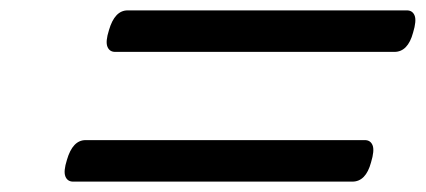

<svg xmlns="http://www.w3.org/2000/svg" viewBox="-20 -623 820 370"><path d="M202 -523Q191 -523 187 -533Q183 -543 190 -565Q201 -603 226 -603H764Q775 -603 779 -593Q783 -583 776 -560Q766 -523 740 -523ZM121 -273Q110 -273 106 -283Q102 -293 109 -315Q120 -353 145 -353H683Q694 -353 698 -343Q702 -333 695 -310Q685 -273 659 -273Z"/></svg>

Font: Playwrite IE
Style: Regular
Weight: 400
Designer: Veronika Burian, José Scaglione
Foundry: TypeTogether
Version: Version 1.002